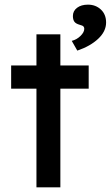

<svg xmlns="http://www.w3.org/2000/svg" viewBox="-20 -807 477 827"><path d="M137 0V-425H28V-525H137V-659H240V-525H362V-425H240V0ZM313 -589 289 -631Q310 -636 326.5 -652Q343 -668 343 -683Q343 -689 339.5 -693Q336 -697 324 -700Q306 -705 300 -714Q294 -723 294 -738Q294 -760 312 -773.5Q330 -787 359 -787Q392 -787 414.5 -766Q437 -745 437 -710Q437 -672 403 -640Q369 -608 313 -589Z"/></svg>

Font: Lexend Deca
Style: Regular
Weight: 400
Designer: Bonnie Shaver-Troup, Thomas Jockin
Foundry: Lexend
Version: Version 1.008; ttfautohint (v1.8.4.7-5d5b)